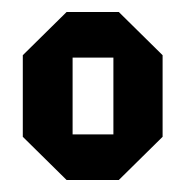

<svg xmlns="http://www.w3.org/2000/svg" viewBox="-20 -720 309 320"><path d="M18 -492V-628L91 -700H178L251 -628V-492L178 -420H91ZM101 -496H169V-624H101Z"/></svg>

Font: Tektur Condensed Medium
Style: Regular
Weight: 500
Width: 3
Designer: Adam Jagosz
Foundry: Adam Jagosz
Version: Version 1.005;gftools[0.9.30]